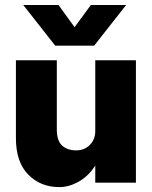

<svg xmlns="http://www.w3.org/2000/svg" viewBox="-20 -746 620 784"><path d="M364.5 -559.5H205.5L75 -725.5H219L284.5 -635L351 -725.5H495ZM212 -216.5Q212 -171.5 233.5 -151.8Q255 -132 291 -132Q324.5 -132 346.8 -154.2Q369 -176.5 369 -211V-500H535V0H369V-70Q342 -27.5 302.2 -4.8Q262.5 18 222 18Q145.5 18 95.2 -33.2Q45 -84.5 45 -181.5V-500H212Z"/></svg>

Font: Overused Grotesk ExtraBold
Style: Regular
Weight: 800
Version: Version 0.004